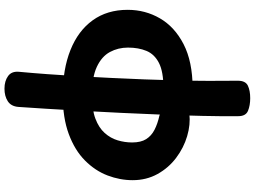

<svg xmlns="http://www.w3.org/2000/svg" viewBox="-158 -692 1123 846"><g transform="rotate(90 403.0 -268.5)"><path d="M399.1 16Q284.8 16 200 -17.9Q115.2 -51.8 69 -115.8Q22.8 -179.8 22.8 -269.9Q22.8 -347.7 60.5 -412.5Q98.2 -477.3 174.3 -516.5Q250.4 -555.7 367.1 -556.4Q398.2 -556.4 426.9 -554.2Q455.7 -552 481 -541.9Q528.2 -547.3 579.6 -532.1Q630.9 -516.9 674.9 -483.7Q719 -450.6 746.2 -401.7Q773.4 -352.8 773.4 -291.9Q773.4 -235.9 752.6 -181.3Q731.8 -126.8 686.7 -81.9Q641.6 -37.1 570.3 -10.6Q499 16 399.1 16ZM399.1 -112.7Q461.9 -112.7 502.2 -127.8Q542.4 -143 565.4 -168.7Q588.4 -194.4 597.8 -225.9Q607.2 -257.4 607.2 -289.6Q607.2 -328.3 592.6 -351.4Q578 -374.6 551.6 -388.2Q525.2 -401.8 489.9 -409.7Q480.2 -412.2 472.4 -418.9Q464.6 -425.7 461.8 -432Q456.6 -431.2 440.1 -430.1Q423.6 -428.9 403.8 -428.2Q384 -427.6 366.9 -427.6Q295.4 -427.6 256.9 -407.9Q218.4 -388.2 203.8 -353Q189.2 -317.8 189.2 -271.4Q189.2 -228 208.7 -191.8Q228.1 -155.7 274 -134.2Q319.9 -112.7 399.1 -112.7ZM370.1 272.8Q336.6 272.8 314.6 256.9Q292.6 241.1 295.9 208.1Q301.4 149.8 306.2 83.9Q311 18 315.3 -52.9Q319.6 -123.9 322.9 -197.2Q326.3 -270.6 329.3 -344.3Q332.3 -418 333.9 -489.4Q335.6 -560.9 335.8 -628.2Q336 -695.4 335.2 -755.6Q335.2 -789.3 357 -799.7Q378.8 -810 412 -810Q444 -810 467.7 -800.3Q491.4 -790.6 491.4 -757.3Q492.2 -685.1 490.2 -599.6Q488.2 -514.1 484.7 -422.8Q481.2 -331.6 476.8 -240.5Q472.4 -149.4 467.7 -65.1Q462.9 19.2 458.6 90.3Q454.3 161.4 450.6 211.6Q448 243.6 425.6 258.2Q403.1 272.8 370.1 272.8Z"/></g></svg>

Font: Playpen Sans
Style: Regular
Weight: 400
Designer: Laura Meseguer, Veronika Burian, José Scaglione, Kostas Bartsokas, Vera Evstafieva, Tom Grace, Yorlmar Campos
Foundry: TypeTogether
Version: Version 2.000